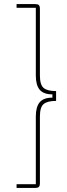

<svg xmlns="http://www.w3.org/2000/svg" viewBox="-20 -780 325 938"><path d="M152 -760Q165 -760 170 -755Q175 -750 175 -736V-411Q175 -366 193 -350.5Q211 -335 254 -335V-287Q211 -287 193 -271.5Q175 -256 175 -211V114Q175 128 170 133Q165 138 152 138H61V120H155V-211Q155 -258 174 -280.5Q193 -303 236 -303V-319Q193 -319 174 -341.5Q155 -364 155 -411V-742H61V-760Z"/></svg>

Font: IBM Plex Sans Condensed Thin
Style: Regular
Weight: 100
Width: 3
Designer: Mike Abbink, Paul van der Laan, Pieter van Rosmalen
Foundry: Bold Monday
Version: Version 1.3